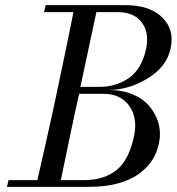

<svg xmlns="http://www.w3.org/2000/svg" viewBox="-20 -725 686 745"><path d="M642 -537Q627 -466 553.5 -421Q480 -376 401 -376Q448 -376 485 -362.5Q522 -349 544 -329Q566 -309 580 -283Q594 -257 598 -234Q602 -211 600 -190Q591 -103 520.5 -51.5Q450 0 323 0H7L13 -26H125Q136 -74 161 -185Q186 -296 198 -354Q253 -614 265 -678H151L157 -705H467Q561 -705 609.5 -657.5Q658 -610 642 -537ZM547 -536Q560 -598 530 -638Q500 -678 437 -678H354L292 -388H366Q431 -388 480.5 -422.5Q530 -457 547 -536ZM500 -197Q515 -266 482 -313.5Q449 -361 381 -361H287Q275 -309 247.5 -177.5Q220 -46 216 -26H305Q384 -26 432.5 -65.5Q481 -105 500 -197Z"/></svg>

Font: GFS BodoniClassic
Style: Regular
Weight: 400
Designer: George D. Matthiopoulos
Foundry: George D. Matthiopoulos
Version: Macromedia Fontographer 4.1.5 140901